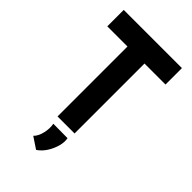

<svg xmlns="http://www.w3.org/2000/svg" viewBox="-285 -829 1157 1157"><g transform="rotate(45 293.0 -251.0)"><path d="M45 -736H541V-596H362V0H217V-596H45ZM268 234 196 186Q218 165 227.5 124.5Q237 84 230 49L352 50Q358 78 348.5 113.5Q339 149 318.5 181.5Q298 214 268 234Z"/></g></svg>

Font: Reem Kufi Fun
Style: Regular
Weight: 400
Designer: Khaled Hosny
Version: Version 1.005